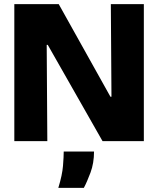

<svg xmlns="http://www.w3.org/2000/svg" viewBox="-20 -680 762 925"><path d="M49 0V-660H263L512 -214H517L514 -660H673V0H474L210 -464H205L208 0ZM261 225Q280 163 283.5 119Q287 75 287 50H433Q433 106 416 151.5Q399 197 384 225Z"/></svg>

Font: Bricolage Grotesque 72pt ExtraBold
Style: Regular
Weight: 800
Designer: Mathieu Triay
Foundry: Atelier Triay
Version: Version 1.001;gftools[0.9.33.dev8+g029e19f]